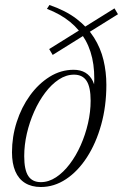

<svg xmlns="http://www.w3.org/2000/svg" viewBox="-20 -739 492 769"><path d="M363 -358.5 353.5 -360.5Q361.5 -426 354 -480Q346.5 -534 323 -576.8Q299.5 -619.5 260.8 -651.2Q222 -683 168 -703.5L178 -719Q242.5 -697 286.2 -663.8Q330 -630.5 356.5 -588.5Q383 -546.5 394.5 -498.5Q406 -450.5 406 -399.5Q406 -313.5 385.2 -239.2Q364.5 -165 328.2 -109Q292 -53 244.5 -21.5Q197 10 143.5 10Q106.5 10 80.5 -6Q54.5 -22 41.2 -53.2Q28 -84.5 28 -129Q28 -191.5 47 -250.5Q66 -309.5 100 -356.5Q134 -403.5 178.8 -431.5Q223.5 -459.5 275 -459.5Q302.5 -459.5 321.8 -448Q341 -436.5 351.8 -414.2Q362.5 -392 363 -358.5ZM143.5 -9.5Q175 -9.5 204.5 -29Q234 -48.5 259.2 -81.8Q284.5 -115 303.2 -157.2Q322 -199.5 332.5 -245.5Q343 -291.5 343 -335.5Q343 -390 326.8 -415Q310.5 -440 276.5 -440Q245 -440 215.5 -420.5Q186 -401 160.8 -367.5Q135.5 -334 116.8 -291.8Q98 -249.5 87.5 -203.8Q77 -158 77 -113.5Q77 -59 93.2 -34.2Q109.5 -9.5 143.5 -9.5ZM191 -519 177 -542.5 438.5 -705.5 452.5 -682Z"/></svg>

Font: Newsreader 36pt Light
Style: Italic
Weight: 300
Italic angle: -17°
Designer: Hugues Gentile
Foundry: Production Type
Version: Version 1.003